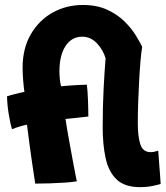

<svg xmlns="http://www.w3.org/2000/svg" viewBox="-20 -750 681 790"><path d="M125 5.5Q124.5 2 120.8 -22Q117 -46 111.8 -82.2Q106.5 -118.5 101 -159.2Q95.5 -200 91 -237Q80 -235 62.2 -229.8Q44.5 -224.5 29.5 -218.5Q22 -242.5 15.8 -281.2Q9.5 -320 9 -354Q15 -356 29.8 -360Q44.5 -364 59.5 -367.5Q74.5 -371 80.5 -372Q77.5 -391.5 75.2 -420.5Q73 -449.5 73 -471Q73 -550.5 106.5 -608.5Q140 -666.5 196.2 -698Q252.5 -729.5 321 -729.5Q378.5 -729.5 420.5 -710.2Q462.5 -691 491.5 -662.5Q520.5 -634 538.2 -605.2Q556 -576.5 565 -557.5Q561.5 -537 558.2 -500Q555 -463 552.5 -417.8Q550 -372.5 548.5 -326.5Q547 -280.5 547 -242.5Q547 -189.5 557.2 -156.8Q567.5 -124 600 -124Q613.5 -124 631 -130Q632 -114.5 634.2 -86.2Q636.5 -58 638.5 -31Q640.5 -4 641 7Q630 10.5 607 15.2Q584 20 556 20Q493 20 460 -11.5Q427 -43 414.8 -98.5Q402.5 -154 402.5 -227Q402.5 -314.5 406.5 -388.8Q410.5 -463 414.5 -510Q404.5 -544.5 378.8 -571.8Q353 -599 318.5 -599Q275 -599 249.8 -560.8Q224.5 -522.5 224.5 -456Q224.5 -442.5 226.2 -424.2Q228 -406 231.5 -395Q245 -396.5 265.8 -398Q286.5 -399.5 306.5 -400.5Q326.5 -401.5 337.5 -401.5Q340.5 -375.5 342 -337.5Q343.5 -299.5 343.5 -270.5Q338.5 -270 322.5 -268.2Q306.5 -266.5 286.5 -264.2Q266.5 -262 249.5 -260.5Q251.5 -245 256.5 -216.5Q261.5 -188 267.5 -154.5Q273.5 -121 279.5 -89.2Q285.5 -57.5 290 -34.2Q294.5 -11 296 -4Q276 -0.5 245.5 1.5Q215 3.5 182.5 4.5Q150 5.5 125 5.5Z"/></svg>

Font: Grandstander
Style: Bold
Weight: 700
Designer: Tyler Finck
Foundry: Etcetera Type Co
Version: Version 1.200; ttfautohint (v1.8.3)